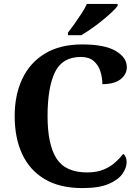

<svg xmlns="http://www.w3.org/2000/svg" viewBox="-20 -951 708 981"><path d="M401 10Q285 10 208 -36Q131 -82 93 -164.5Q55 -247 55 -358Q55 -466 94 -548.5Q133 -631 210 -677.5Q287 -724 400 -724Q515 -724 571.5 -690.5Q628 -657 628 -608Q628 -571 596 -546Q564 -521 503 -521Q503 -554 493 -586Q483 -618 459 -639Q435 -660 393 -660Q298 -660 260.5 -581.5Q223 -503 223 -358Q223 -213 268.5 -141.5Q314 -70 425 -70Q474 -70 509 -84.5Q544 -99 568.5 -121Q593 -143 610 -165Q627 -151 627 -122Q627 -94 606 -63.5Q585 -33 536 -11.5Q487 10 401 10ZM327 -784Q342 -803 360.5 -829Q379 -855 396.5 -882Q414 -909 424 -931H581V-921Q572 -908 550.5 -888Q529 -868 502 -846Q475 -824 447 -804.5Q419 -785 395 -771H327Z"/></svg>

Font: Noto Serif Tamil
Style: Bold Italic
Weight: 700
Italic angle: -12°
Designer: Indian Type Foundry, Tom Grace, and the Monotype Design Team
Foundry: Monotype Imaging Inc.
Version: Version 2.003; ttfautohint (v1.8.4.7-5d5b)